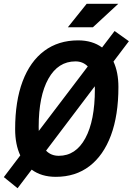

<svg xmlns="http://www.w3.org/2000/svg" viewBox="-41 -914 693 1003"><path d="M50.8 69.3 -21 11.2 64.9 -102.1Q38.1 -159.2 38.1 -239.3Q38.1 -385.3 77.1 -489Q116.2 -592.8 189.9 -647.9Q263.7 -703.1 367.2 -703.1Q441.4 -703.1 492.2 -666L557.6 -752L632.3 -698.7L551.8 -592.3Q577.6 -536.6 577.6 -459.5Q577.6 -312 538.6 -207Q499.5 -102.1 426.5 -46.1Q353.5 9.8 250.5 9.8Q175.3 9.8 124.5 -27.8ZM161.6 -230 417.5 -566.9Q392.1 -593.3 353 -593.3Q262.7 -593.3 211.9 -502.9Q161.1 -412.6 161.1 -251.5Q161.1 -240.2 161.6 -230ZM266.1 -100.1Q355 -100.1 404.8 -191.9Q454.6 -283.7 454.6 -447.3Q454.6 -455.6 454.1 -463.4L199.7 -127Q225.6 -100.1 266.1 -100.1ZM313.5 -771.5 411.6 -894H576.7L444.3 -771.5Z"/></svg>

Font: CaskaydiaCove NFP SemiBold
Style: Italic
Weight: 600
Italic angle: -10°
Designer: Aaron Bell
Foundry: Saja Typeworks
Version: Version 2111.001; VTT 6.35;Nerd Fonts 3.1.1